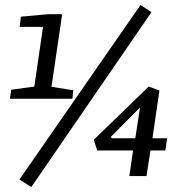

<svg xmlns="http://www.w3.org/2000/svg" viewBox="-20 -708 713 772"><path d="M20 -311 25 -347 118 -360 153 -600H59L64 -641L175 -651H230L187 -359L275 -345L271 -311ZM106 44 58 14 545 -688 589 -659ZM500 0 515 -103H371L357 -146L578 -360L621 -344L593 -152H652L645 -103H585L569 0ZM429 -152H524L543 -276L426 -158Z"/></svg>

Font: Faustina
Style: Italic
Weight: 400
Italic angle: -8°
Designer: Alfonso Garcia
Foundry: http://www.omnibus-type.com
Version: Version 1.200